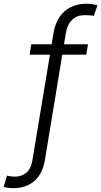

<svg xmlns="http://www.w3.org/2000/svg" viewBox="-113 -777 537 1017"><path d="M353 -542.5 343.8 -487.3H43.9L52.7 -542.5ZM-42 219.7Q-51.8 219.7 -60.3 219Q-68.8 218.3 -76.9 216.8Q-85 215.3 -93.3 212.4L-76.2 153.3Q-68.4 155.8 -55.4 157.2Q-42.5 158.7 -34.7 158.7Q2.4 158.7 26.9 137.5Q51.3 116.2 58.6 72.8L170.4 -602.1Q178.7 -651.9 202.1 -686.5Q225.6 -721.2 262 -739.3Q298.3 -757.3 343.8 -757.3Q359.9 -757.3 374.3 -755.1Q388.7 -752.9 403.3 -749L384.3 -692.9Q376 -694.8 362.1 -695.8Q348.1 -696.8 334.5 -696.8Q295.9 -696.8 270 -672.9Q244.1 -648.9 235.8 -602.1L124.5 72.8Q116.7 120.1 94.2 153.1Q71.8 186 36.9 202.9Q2 219.7 -42 219.7Z"/></svg>

Font: Inter 16pt Light
Style: Italic
Weight: 300
Italic angle: -9.3988°
Version: Version 4.001;git-66647c0bb